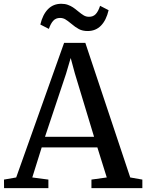

<svg xmlns="http://www.w3.org/2000/svg" viewBox="-34 -970 754 990"><path d="M-13.5 -44 49.5 -55 296.5 -749H406L637.5 -55L700 -44V0H437.5V-44L516.5 -55L468 -210H181L132.5 -55L215.5 -44V0H-13ZM198 -264.5H451L352 -591.5L330.5 -671L306.5 -589.5ZM332.5 -848.5Q314.5 -863.5 302.5 -870.5Q290.5 -877.5 275.5 -877.5Q254 -877.5 240.8 -863.2Q227.5 -849 218 -821L174 -843.5Q186 -894.5 213.2 -922.5Q240.5 -950.5 282 -950.5Q301 -950.5 316 -945Q331 -939.5 342 -932.2Q353 -925 368.5 -912Q386 -897.5 398 -890.5Q410 -883.5 424.5 -883.5Q446 -883 459.5 -897.2Q473 -911.5 482 -940L526 -917.5Q514 -866 486.8 -838Q459.5 -810 418 -810Q391.5 -810 372.8 -820Q354 -830 332.5 -848.5Z"/></svg>

Font: Merriweather 12pt
Style: Regular
Weight: 400
Designer: Eben Sorkin
Foundry: Eben Sorkin
Version: Version 2.100